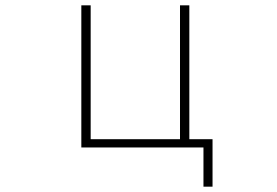

<svg xmlns="http://www.w3.org/2000/svg" viewBox="-20 -553 1040 720"><path d="M777 147H743V0H285V-533H320V-31H655V-533H690V-31H777Z"/></svg>

Font: IBM Plex Sans JP ExtraLight
Style: Regular
Weight: 200
Designer: Mike Abbink; Paul van der Laan; Pieter van Rosmalen; Wujin Sim; Yejin Wi; Jinhee Kim; Boomi Park; Yona Kim; Kichan Ma
Foundry: Sandoll Inc.
Version: Version 1.001